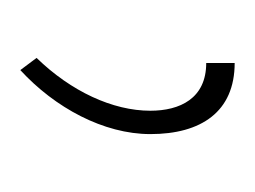

<svg xmlns="http://www.w3.org/2000/svg" viewBox="-51 -749 251 189"><g transform="rotate(90 74.5 -654.5)"><path d="M42 -760V-732C77 -732 89 -706 89 -677C89 -640 70 -599 37 -565L49 -549C86 -583 112 -631 112 -677C112 -727 90 -760 42 -760Z"/></g></svg>

Font: Noto Serif Armenian ExtraCondensed Thin
Style: Regular
Weight: 100
Width: 2
Designer: Monotype Design Team
Foundry: Monotype Imaging Inc.
Version: Version 2.008